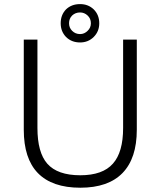

<svg xmlns="http://www.w3.org/2000/svg" viewBox="-20 -877 790 919"><path d="M93.8 -687.5V-255.9Q93.8 -118.2 161.1 -48.8Q229.5 21.5 364.3 21.5Q498 21.5 566.4 -48.8Q634.8 -119.1 634.8 -255.9V-687.5H569.3V-264.6Q569.3 -148.4 520.5 -93.8Q471.7 -38.1 364.3 -38.1Q254.9 -38.1 206.1 -93.8Q159.2 -147.5 159.2 -264.6V-687.5ZM310.5 -765.6Q310.5 -788.1 325.2 -802.7Q340.8 -817.4 363.3 -817.4Q383.8 -817.4 399.4 -802.7Q415 -788.1 415 -765.6Q415 -744.1 399.4 -729.5Q383.8 -713.9 363.3 -713.9Q340.8 -713.9 325.2 -729.5Q310.5 -744.1 310.5 -765.6ZM363.3 -857.4Q322.3 -857.4 295.9 -832Q270.5 -805.7 270.5 -765.6Q270.5 -726.6 295.9 -700.2Q322.3 -673.8 363.3 -673.8Q402.3 -673.8 428.7 -700.2Q455.1 -726.6 455.1 -765.6Q455.1 -805.7 428.7 -832Q402.3 -857.4 363.3 -857.4Z"/></svg>

Font: Dotum
Style: Regular
Weight: 400
Version: Version 2.21